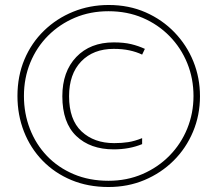

<svg xmlns="http://www.w3.org/2000/svg" viewBox="-20 -742 871 770"><path d="M415 8Q333 8 266 -20Q199 -48 150.5 -98Q102 -148 76 -214.5Q50 -281 50 -357Q50 -437 78 -503.5Q106 -570 156.5 -619Q207 -668 273.5 -695Q340 -722 416 -722Q497 -722 564 -692.5Q631 -663 680 -612Q729 -561 755.5 -495.5Q782 -430 782 -356Q782 -280 754 -213.5Q726 -147 676 -97.5Q626 -48 559.5 -20Q493 8 415 8ZM415 -17Q489 -17 551.5 -44Q614 -71 660 -118Q706 -165 731 -226.5Q756 -288 756 -357Q756 -427 731 -488.5Q706 -550 660 -597Q614 -644 552 -670.5Q490 -697 415 -697Q342 -697 280.5 -671Q219 -645 173 -599Q127 -553 101.5 -491Q76 -429 76 -357Q76 -287 100 -225Q124 -163 168.5 -116.5Q213 -70 275.5 -43.5Q338 -17 415 -17ZM436 -143Q342 -143 286 -196.5Q230 -250 230 -356Q230 -455 286 -513.5Q342 -572 436 -572Q477 -572 506 -565Q535 -558 561 -546L550 -523Q527 -534 499 -540Q471 -546 436 -546Q354 -546 305.5 -495.5Q257 -445 257 -356Q257 -262 307 -215Q357 -168 438 -168Q469 -168 494.5 -172Q520 -176 550 -188V-164Q499 -143 436 -143Z"/></svg>

Font: Noto Sans Tamil SemiCondensed Thin
Style: Regular
Weight: 100
Width: 4
Designer: Jelle Bosma - Monotype Design Team
Foundry: Monotype Imaging Inc.
Version: Version 2.004; ttfautohint (v1.8.4.7-5d5b)